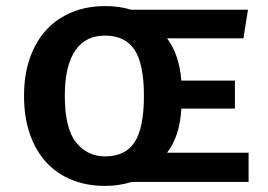

<svg xmlns="http://www.w3.org/2000/svg" viewBox="-20 -598 881 631"><path d="M529 -472Q569 -419 576 -333H752V-241H576Q571 -150 529 -96H797V0H413Q393 6 371.5 9.5Q350 13 325 13Q266 13 217 -6.5Q168 -26 133 -63.5Q98 -101 78.5 -156.5Q59 -212 59 -283Q59 -353 78.5 -408Q98 -463 133 -500.5Q168 -538 217 -558Q266 -578 325 -578Q373 -578 411 -566H795L780 -472ZM453 -283Q453 -388 422 -434.5Q391 -481 325 -481Q295 -481 271 -470Q247 -459 229.5 -435Q212 -411 202.5 -373.5Q193 -336 193 -283Q193 -176 230 -130Q267 -84 325 -84Q392 -84 422.5 -131Q453 -178 453 -283Z"/></svg>

Font: Qnwhxotralxmqkhsjrfbfhwcoqn
Style: Regular
Weight: 500
Designer: Carrois Corporate & Edenspiekermann
Foundry: Carrois Corporate GbR & Edenspiekermann AG
Version: Version 2.001